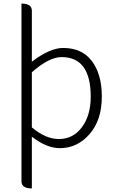

<svg xmlns="http://www.w3.org/2000/svg" viewBox="-20 -815 645 1073"><path d="M158 238Q100 238 100 198V-795Q158 -795 158 -755V-470Q258 -547 333 -547Q438 -547 493 -474Q549 -401 549 -275Q549 -143 480 -65Q412 13 314 13Q241 13 158 -51V238ZM309 -38Q388 -38 437 -103Q487 -169 487 -275Q487 -496 324 -496Q254 -496 158 -411V-103Q235 -38 309 -38Z"/></svg>

Font: Swei Half Moon CJK SC
Style: Light
Weight: 300
Version: Version 2.071